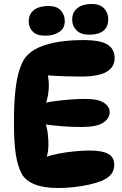

<svg xmlns="http://www.w3.org/2000/svg" viewBox="-20 -937 614 963"><path d="M396 -736Q485 -736 520 -713Q555 -690 555 -646Q555 -600 514 -576.5Q473 -553 386 -553Q349 -553 302.5 -554.5Q256 -556 206 -560L217 -571Q227 -534 224.5 -492.5Q222 -451 208 -413L199 -420Q224 -426 260 -430.5Q296 -435 334 -438Q372 -441 404 -441Q473 -441 501.5 -421.5Q530 -402 530 -374Q530 -343 497.5 -321.5Q465 -300 387 -300Q339 -300 289 -304Q239 -308 191 -315L205 -327Q215 -302 219.5 -268Q224 -234 222.5 -200Q221 -166 211 -141L205 -148Q235 -159 274 -166.5Q313 -174 353.5 -178Q394 -182 430 -182Q492 -182 522.5 -165.5Q553 -149 553 -110Q553 -83 538 -63.5Q523 -44 488 -29Q463 -19 427 -11Q391 -3 351 1.5Q311 6 271 6Q201 6 155 -12Q109 -30 89 -65Q69 -102 59.5 -161Q50 -220 50 -323Q50 -419 57 -481.5Q64 -544 76.5 -583.5Q89 -623 105 -646Q131 -680 175.5 -699.5Q220 -719 277 -727.5Q334 -736 396 -736ZM206 -758Q164 -758 144 -779Q124 -800 124 -828Q124 -866 150 -886.5Q176 -907 223 -907Q265 -907 285 -884.5Q305 -862 305 -831Q305 -795 277 -776.5Q249 -758 206 -758ZM438 -917Q483 -917 503 -894Q523 -871 523 -841Q523 -802 498.5 -782.5Q474 -763 428 -763Q385 -763 363.5 -785Q342 -807 342 -838Q342 -876 368.5 -896.5Q395 -917 438 -917Z"/></svg>

Font: DynaPuff Medium
Style: Regular
Weight: 500
Version: Version 2.000